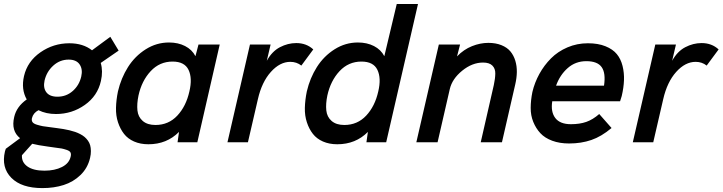

<svg xmlns="http://www.w3.org/2000/svg" viewBox="-48 -710 3606 958"><path d="M543.9 -457.5 454.6 -396Q466.8 -355 455.6 -306.2Q439 -231.4 375 -186.3Q311 -141.1 231.4 -141.1Q182.1 -141.1 144 -160.2Q117.7 -146.5 111.3 -120.1Q108.9 -108.4 114.3 -100.6Q119.6 -92.8 136.7 -87.6Q153.8 -82.5 166 -80.3Q178.2 -78.1 207 -74.7Q226.6 -72.3 236.3 -70.8Q253.9 -68.4 267.8 -66.2Q281.7 -64 298.1 -60.1Q314.5 -56.2 327.1 -51.8Q339.8 -47.4 352.5 -40.8Q365.2 -34.2 374.3 -26.4Q383.3 -18.6 390.9 -8.1Q398.4 2.4 401.9 14.9Q405.3 27.3 405.5 43.5Q405.8 59.6 401.4 78.1Q389.6 128.4 353.8 163.1Q317.9 197.8 269.8 213.1Q221.7 228.5 163.6 228.5Q59.1 228.5 8.5 177.2Q-42 126 -23.4 45.9Q-23.4 45.4 -21.7 40.3Q-20 35.2 -19 32.2L52.2 -20.5Q6.3 -56.6 22.9 -126.5Q34.7 -178.2 85.4 -213.9Q56.6 -264.6 71.8 -330.6Q88.9 -403.8 153.8 -449Q218.8 -494.1 297.9 -494.1Q366.7 -494.1 411.1 -459L502.4 -526.4ZM357.4 -328.1Q365.7 -364.3 349.4 -388.4Q333 -412.6 294.4 -412.6Q251 -412.6 217.8 -382.6Q184.6 -352.5 174.3 -308.1Q166.5 -272 183.1 -249.8Q199.7 -227.5 238.8 -227.5Q282.7 -227.5 314.9 -255.9Q347.2 -284.2 357.4 -328.1ZM304.7 70.8Q307.6 58.6 303.7 50.8Q299.8 43 284.4 37.8Q269 32.7 259.8 31Q250.5 29.3 223.1 25.9Q202.6 22.9 191.9 21.5Q140.6 14.6 112.8 7.3L61.5 64.5Q59.1 99.6 88.9 120.6Q118.7 141.6 173.8 141.6Q225.1 141.6 261.2 123.3Q297.4 105 304.7 70.8Z M942.4 -487.8H1048.3L936.5 0H837.9L845.2 -51.8Q784.2 9.8 692.4 9.8Q652.3 9.8 621.1 -3.9Q589.8 -17.6 570.8 -42Q551.8 -66.4 540.8 -99.6Q529.8 -132.8 530.8 -171.9Q531.7 -210.9 540.5 -253.9Q556.2 -320.8 590.8 -375.5Q625.5 -430.2 679.2 -464.1Q732.9 -498 795.4 -498Q840.8 -498 875.5 -480.2Q910.2 -462.4 927.2 -429.7ZM897 -253.9Q912.6 -319.8 892.8 -361.3Q873 -402.8 813 -402.8Q748.5 -402.8 703.9 -355Q659.2 -307.1 643.1 -233.9Q634.3 -191.9 637.7 -159.2Q641.1 -126.5 664.3 -106.4Q687.5 -86.4 727.5 -86.4Q793 -86.4 836.7 -133.1Q880.4 -179.7 897 -253.9Z M1086.9 0 1199.2 -487.8H1302.2L1283.2 -406.7Q1309.1 -453.6 1348.6 -474.4Q1388.2 -495.1 1430.2 -495.1Q1481 -495.1 1515.1 -463.4L1455.6 -382.8Q1432.1 -401.4 1400.4 -401.4Q1348.6 -401.4 1303.5 -351.1Q1258.3 -300.8 1238.8 -215.3L1189 0Z M1931.6 -689.9H2037.6L1878.9 0H1780.3L1787.6 -51.8Q1726.6 9.8 1634.8 9.8Q1594.7 9.8 1563.5 -3.9Q1532.2 -17.6 1513.2 -42Q1494.1 -66.4 1483.2 -99.6Q1472.2 -132.8 1473.1 -171.9Q1474.1 -210.9 1482.9 -253.9Q1498.5 -320.8 1533.2 -375.5Q1567.9 -430.2 1621.6 -464.1Q1675.3 -498 1737.8 -498Q1783.2 -498 1817.9 -480.2Q1852.5 -462.4 1869.6 -429.7ZM1839.4 -253.9Q1855 -319.8 1835.2 -361.3Q1815.4 -402.8 1755.4 -402.8Q1690.9 -402.8 1646.2 -355Q1601.6 -307.1 1585.4 -233.9Q1576.7 -191.9 1580.1 -159.2Q1583.5 -126.5 1606.7 -106.4Q1629.9 -86.4 1669.9 -86.4Q1735.4 -86.4 1779.1 -133.1Q1822.8 -179.7 1839.4 -253.9Z M2029.3 0 2141.6 -487.8H2247.6L2232.4 -428.7Q2266.1 -463.4 2307.1 -479.7Q2348.1 -496.1 2388.7 -496.1Q2425.8 -496.1 2454.1 -484.6Q2482.4 -473.1 2498.8 -453.4Q2515.1 -433.6 2523.2 -407Q2531.2 -380.4 2530.8 -350.6Q2530.3 -320.8 2522.9 -289.1L2456.5 0H2350.6L2416 -286.1Q2422.9 -317.9 2423.3 -342.8Q2423.8 -367.7 2408.7 -382.8Q2393.6 -397.9 2362.3 -397.9Q2308.1 -397.9 2258.1 -357.2Q2208 -316.4 2196.3 -265.6L2135.3 0Z M2791.5 5.9Q2744.1 5.9 2707.3 -7.8Q2670.4 -21.5 2648.2 -45.4Q2626 -69.3 2612.8 -101.8Q2599.6 -134.3 2599.9 -172.1Q2600.1 -210 2608.4 -251Q2619.6 -298.3 2643.3 -341.3Q2667 -384.3 2701.2 -418.7Q2735.4 -453.1 2783.2 -473.6Q2831.1 -494.1 2885.3 -494.1Q2936.5 -494.1 2973.1 -479.2Q3009.8 -464.4 3029.8 -439.9Q3049.8 -415.5 3058.3 -380.9Q3066.9 -346.2 3065.4 -309.6Q3064 -272.9 3054.2 -231L3045.9 -204.6H2707.5Q2699.2 -151.9 2722.7 -121.1Q2746.1 -90.3 2800.8 -90.3Q2844.7 -90.3 2877.4 -101.8Q2910.2 -113.3 2941.9 -141.1L3003.4 -71.3Q2953.1 -28.8 2902.6 -11.5Q2852.1 5.9 2791.5 5.9ZM2726.6 -282.7H2965.8Q2975.1 -345.2 2954.1 -375Q2933.1 -404.8 2877.4 -404.8Q2823.7 -404.8 2784.7 -370.4Q2745.6 -335.9 2726.6 -282.7Z M3109.4 0 3221.7 -487.8H3324.7L3305.7 -406.7Q3331.5 -453.6 3371.1 -474.4Q3410.6 -495.1 3452.6 -495.1Q3503.4 -495.1 3537.6 -463.4L3478 -382.8Q3454.6 -401.4 3422.9 -401.4Q3371.1 -401.4 3325.9 -351.1Q3280.8 -300.8 3261.2 -215.3L3211.4 0Z"/></svg>

Font: HK Grotesk SemiBold Italic
Style: Regular
Weight: 600
Italic angle: -13°
Designer: Alfredo Marco Pradil and Stefan Peev
Foundry: Hanken Design Co.
Version: Version 1.000;PS 001.000;hotconv 1.0.88;makeotf.lib2.5.64775